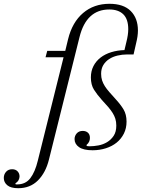

<svg xmlns="http://www.w3.org/2000/svg" viewBox="-169 -780 749 1012"><path d="M-73 212Q-112 212 -130.5 196.5Q-149 181 -149 158Q-149 139 -137 125.5Q-125 112 -105 112Q-87 112 -76.5 123Q-66 134 -66 150Q-66 159 -71 169Q-76 179 -88 186L-86 192H-79Q-34 192 -9 159Q16 126 30 68L166 -478H71L80 -512H175L190 -574Q212 -663 269 -711.5Q326 -760 408 -760Q482 -760 520 -722Q558 -684 558 -619Q558 -604 555.5 -587Q553 -570 548 -550L535 -493H501Q475 -493 450 -487Q425 -481 406 -468.5Q387 -456 375.5 -437Q364 -418 364 -391Q364 -372 369 -356.5Q374 -341 383.5 -326Q393 -311 407.5 -294.5Q422 -278 440 -258Q466 -230 482 -203.5Q498 -177 498 -139Q498 -104 484 -76Q470 -48 446 -28.5Q422 -9 389 1.5Q356 12 319 12Q271 12 247.5 -4.5Q224 -21 224 -47Q224 -64 235.5 -77Q247 -90 267 -90Q284 -90 294.5 -80.5Q305 -71 305 -53Q305 -31 287 -16L288 -11Q292 -9 304 -9Q325 -9 349.5 -13.5Q374 -18 395 -30.5Q416 -43 430 -64Q444 -85 444 -118Q444 -138 439 -154Q434 -170 424.5 -185Q415 -200 401 -216.5Q387 -233 368 -253Q343 -281 326.5 -307Q310 -333 310 -372Q310 -405 323.5 -431.5Q337 -458 361 -476.5Q385 -495 417.5 -505Q450 -515 487 -516L497 -558Q507 -597 507 -626Q507 -679 481 -704.5Q455 -730 407 -730Q286 -730 250 -584L89 61Q72 130 31 171Q-10 212 -73 212Z"/></svg>

Font: IBM Plex Serif Light
Style: Italic
Weight: 300
Italic angle: -14°
Designer: Mike Abbink, Paul van der Laan, Pieter van Rosmalen
Foundry: Bold Monday
Version: Version 3.001